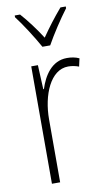

<svg xmlns="http://www.w3.org/2000/svg" viewBox="-87 -808 478 852"><g transform="rotate(-10 152.0 -382.0)"><path d="M140 -606H175C200 -651 241 -714 273 -756V-764H249C214 -723 186 -686 157 -644C131 -685 96 -732 67 -764H43V-756C71 -720 114 -653 140 -606ZM238 -538C169 -538 132 -477 114 -420H111L106 -529H76V0H113V-283C113 -393 157 -500 237 -500C255 -500 272 -496 285 -491L293 -527C276 -535 257 -538 238 -538Z"/></g></svg>

Font: Noto Sans Devanagari UI Condensed ExtraLight
Style: Regular
Weight: 200
Width: 3
Designer: Jelle Bosma - Monotype Design Team
Foundry: Monotype Imaging Inc.
Version: Version 2.004